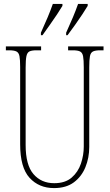

<svg xmlns="http://www.w3.org/2000/svg" viewBox="-20 -951 560 981"><path d="M256 10Q179 10 131 -42.5Q83 -95 83 -214V-609Q83 -646 79.5 -664Q76 -682 64 -688Q52 -694 27 -694H10V-714H190V-694H167Q143 -694 131 -688.5Q119 -683 115 -664Q111 -645 111 -606V-210Q111 -108 151 -61.5Q191 -15 257 -15Q313 -15 346 -43.5Q379 -72 393.5 -115Q408 -158 408 -202V-607Q408 -645 404.5 -663.5Q401 -682 389 -688Q377 -694 352 -694H328V-714H509V-694H492Q467 -694 455 -688Q443 -682 439.5 -663.5Q436 -645 436 -607V-200Q436 -145 416.5 -97Q397 -49 357.5 -19.5Q318 10 256 10ZM318 -784Q338 -828 352.5 -862.5Q367 -897 379 -931H428V-921Q418 -904 400.5 -877.5Q383 -851 363 -823Q343 -795 325 -771H318ZM189 -784Q209 -828 223.5 -862.5Q238 -897 250 -931H299V-921Q289 -904 271.5 -877.5Q254 -851 234 -823Q214 -795 197 -771H189Z"/></svg>

Font: Noto Serif Georgian ExtraCondensed Thin
Style: Regular
Weight: 100
Width: 2
Designer: Monotype Design Team, Akaki Razmadze
Foundry: Google LLC
Version: Version 2.003; ttfautohint (v1.8.4.7-5d5b)